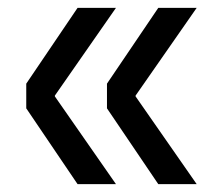

<svg xmlns="http://www.w3.org/2000/svg" viewBox="-20 -531 540 490"><path d="M120 -287V-285L276 -61H178L47 -254.5V-317.5L178 -511H276ZM326 -287V-285L482 -61H384L253 -254.5V-317.5L384 -511H482Z"/></svg>

Font: Hepta Slab Medium
Style: Regular
Weight: 500
Designer: Michael LaGattuta
Foundry: Michael LaGattuta
Version: Version 1.102